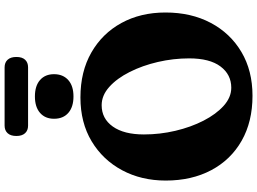

<svg xmlns="http://www.w3.org/2000/svg" viewBox="-158 -918 1091 814"><g transform="rotate(-90 387.0 -510.5)"><path d="M381.5 -714.5Q491 -714.5 571.8 -668.2Q652.5 -622 697 -540.8Q741.5 -459.5 741.5 -354Q741.5 -245 697.5 -162Q653.5 -79 574.2 -32Q495 15 388.5 15Q278.5 15 197.8 -31Q117 -77 73 -160Q29 -243 29 -353Q29 -456 72.8 -537.8Q116.5 -619.5 195.5 -667Q274.5 -714.5 381.5 -714.5ZM547 -253.5Q547 -320.5 531.8 -386.2Q516.5 -452 489.2 -506Q462 -560 426 -592.2Q390 -624.5 348.5 -624.5Q291.5 -624.5 258 -577.2Q224.5 -530 224.5 -445.5Q224.5 -377.5 240 -311.8Q255.5 -246 283 -192.5Q310.5 -139 346.2 -107Q382 -75 422.5 -75Q478.5 -75 512.8 -120.8Q547 -166.5 547 -253.5ZM385.5 -744Q341 -744 316 -765.8Q291 -787.5 291 -826.5Q291 -864 316 -885.8Q341 -907.5 385.5 -907.5Q430.5 -907.5 455.2 -885.8Q480 -864 480 -826.5Q480 -788.5 455.2 -766.2Q430.5 -744 385.5 -744ZM218 -986Q218 -1010.5 229.8 -1023.2Q241.5 -1036 262 -1036H509Q529.5 -1036 541.2 -1023.2Q553 -1010.5 553 -986Q553 -961.5 541.2 -949Q529.5 -936.5 509 -936.5H262Q241.5 -936.5 229.8 -949.2Q218 -962 218 -986Z"/></g></svg>

Font: Fraunces 72pt S100
Style: Bold
Weight: 700
Version: Version 1.000; ttfautohint (v1.8.3)